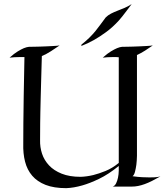

<svg xmlns="http://www.w3.org/2000/svg" viewBox="-20 -932 822 959"><path d="M277.8 -705.1Q258.3 -691.4 234.6 -676.3Q210.9 -661.1 189 -651.9Q187 -589.4 185.8 -538.1Q184.6 -486.8 183.3 -445.6Q182.1 -404.3 181.6 -372.6Q181.2 -340.8 180.7 -316.9Q179.7 -261.2 180.2 -231.9Q179.2 -197.3 189.9 -164.6Q200.7 -131.8 224.9 -106Q249 -80.1 288.1 -64.5Q327.1 -48.8 382.8 -48.8Q413.1 -49.8 445.8 -57.6Q473.6 -64.5 507.3 -78.1Q541 -91.8 573.2 -118.2V-646Q566.4 -647 559.1 -647Q551.8 -647 544.9 -647Q531.2 -647 517.8 -646.2Q504.4 -645.5 493.2 -644Q516.1 -664.6 533.9 -675.3Q551.8 -686 564.5 -691.4Q579.1 -697.3 589.8 -698.2Q599.1 -698.2 613.3 -698.5Q627.4 -698.7 643.3 -699.2Q659.2 -699.7 675.5 -700.4Q691.9 -701.2 705.8 -701.9Q719.7 -702.6 729.7 -703.4Q739.7 -704.1 743.2 -705.1Q726.1 -692.9 704.8 -679.4Q683.6 -666 664.1 -657.2V-153.8Q663.6 -129.9 661.1 -109.4Q658.7 -91.8 654.5 -75Q650.4 -58.1 642.1 -51.8Q669.4 -47.9 690.4 -46.9Q711.4 -45.9 727.1 -45.9Q754.9 -45.9 767.1 -47.9Q779.3 -49.8 780.8 -50.8Q757.8 -37.6 738.8 -28.1Q719.7 -18.6 702.9 -12.5Q686 -6.3 670.2 -3.2Q654.3 0 638.2 0H543Q554.2 -3.9 560.3 -17.1Q566.4 -30.3 569.3 -44.4Q572.8 -60.5 573.2 -80.1V-103Q521.5 -61 474.6 -38.6Q427.7 -16.1 391.1 -5.9Q348.6 6.3 311 7.8Q249.5 7.8 207.8 -8.5Q166 -24.9 140.9 -54.2Q115.7 -83.5 105.2 -124.5Q94.7 -165.5 96.2 -214.8Q95.7 -255.4 96.7 -316.9Q97.2 -369.6 98.4 -450.9Q99.6 -532.2 102.1 -647H80.1Q66.4 -647 52.7 -646.2Q39.1 -645.5 27.8 -644Q50.8 -664.6 68.6 -675.3Q86.4 -686 99.1 -691.4Q113.8 -697.3 125 -698.2Q134.3 -698.2 148.4 -698.5Q162.6 -698.7 178.5 -699.2Q194.3 -699.7 210.7 -700.4Q227.1 -701.2 241 -701.9Q254.9 -702.6 264.6 -703.4Q274.4 -704.1 277.8 -705.1ZM780.8 -50.8V-51.3H781.2Q781.7 -51.8 782.2 -51.8ZM637.7 -911.6Q624.5 -894 612.3 -877.9Q602.1 -864.3 591.3 -850.6Q580.6 -836.9 573.7 -829.6Q543 -795.9 510.3 -772Q477.5 -748 449.7 -732.4Q417.5 -714.4 386.7 -702.6Q386.2 -704.1 386.2 -705.6Q386.2 -708.5 386.7 -709Q411.6 -729 427.7 -745.1Q443.8 -761.2 456.5 -776.6Q469.2 -792 480.7 -808.1Q492.2 -824.2 507.8 -844.7Q519.5 -856.4 534.4 -864Q549.3 -871.6 566.4 -878.2Q583.5 -884.8 601.6 -892.3Q619.6 -899.9 637.7 -911.6Z"/></svg>

Font: Quintessential
Style: Regular
Weight: 400
Designer: Astigmatic (AOETI)
Foundry: Astigmatic (AOETI)
Version: Version 1.000